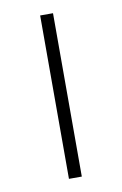

<svg xmlns="http://www.w3.org/2000/svg" viewBox="-67 -562 383 603"><g transform="rotate(-10 125.0 -260.5)"><path d="M104 -521H145V0H104Z"/></g></svg>

Font: Argentum Sans ExtraLight
Style: Regular
Weight: 275
Designer: Julieta Ulanovsky (Modified by Cristiano Sobral)
Foundry: Julieta Ulanovsky
Version: Version 1.000; ttfautohint (v1.5.65-e2d9)